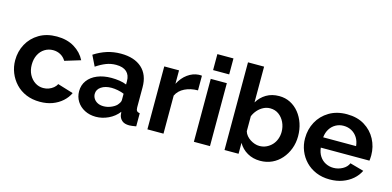

<svg xmlns="http://www.w3.org/2000/svg" viewBox="-69 -1132 3151 1544"><g transform="rotate(15 1506.5 -360.0)"><path d="M305 10Q241 10 190 -11.5Q139 -33 103 -71.5Q67 -110 47.5 -159Q28 -208 28 -262Q28 -336 61.5 -397.5Q95 -459 157 -496Q219 -533 304 -533Q389 -533 450 -496Q511 -459 541 -399L410 -359Q393 -388 365 -403.5Q337 -419 303 -419Q265 -419 233.5 -399.5Q202 -380 184 -344.5Q166 -309 166 -262Q166 -216 184.5 -180.5Q203 -145 234 -124.5Q265 -104 303 -104Q327 -104 348.5 -112Q370 -120 387 -134Q404 -148 412 -166L543 -126Q525 -87 490.5 -56Q456 -25 409.5 -7.5Q363 10 305 10Z M589 -155Q589 -206 617.5 -244.5Q646 -283 697 -304Q748 -325 814 -325Q847 -325 881 -320Q915 -315 940 -304V-332Q940 -382 910.5 -409Q881 -436 823 -436Q780 -436 741 -421Q702 -406 659 -377L616 -465Q668 -499 722.5 -516Q777 -533 837 -533Q949 -533 1011.5 -477Q1074 -421 1074 -317V-150Q1074 -129 1081.5 -120Q1089 -111 1106 -109V0Q1088 3 1073.5 5Q1059 7 1049 7Q1009 7 988.5 -11Q968 -29 963 -55L960 -82Q926 -38 875 -14Q824 10 771 10Q719 10 677.5 -11.5Q636 -33 612.5 -70.5Q589 -108 589 -155ZM915 -128Q926 -140 933 -152Q940 -164 940 -174V-227Q916 -237 888 -242.5Q860 -248 835 -248Q783 -248 749.5 -225.5Q716 -203 716 -166Q716 -146 727 -128Q738 -110 759 -99Q780 -88 809 -88Q839 -88 868 -99.5Q897 -111 915 -128Z M1511 -408Q1450 -408 1402 -384.5Q1354 -361 1333 -317V0H1199V-524H1322V-412Q1350 -466 1393 -497Q1436 -528 1484 -531Q1495 -531 1501 -531Q1507 -531 1511 -530Z M1586 0V-524H1720V0ZM1586 -597V-730H1720V-597Z M2139 10Q2079 10 2032 -17Q1985 -44 1958 -91V0H1841V-730H1975V-432Q2003 -479 2048.5 -506Q2094 -533 2155 -533Q2206 -533 2248 -511.5Q2290 -490 2320.5 -452Q2351 -414 2367.5 -365Q2384 -316 2384 -260Q2384 -204 2365.5 -155Q2347 -106 2314 -68.5Q2281 -31 2236.5 -10.5Q2192 10 2139 10ZM2102 -104Q2134 -104 2160.5 -116.5Q2187 -129 2206.5 -150Q2226 -171 2236.5 -199.5Q2247 -228 2247 -259Q2247 -302 2229.5 -338.5Q2212 -375 2181.5 -397Q2151 -419 2110 -419Q2081 -419 2054.5 -405.5Q2028 -392 2007.5 -369Q1987 -346 1975 -317V-192Q1981 -172 1994.5 -156Q2008 -140 2026 -128.5Q2044 -117 2063.5 -110.5Q2083 -104 2102 -104Z M2718 10Q2655 10 2604 -11.5Q2553 -33 2517 -70.5Q2481 -108 2461.5 -156.5Q2442 -205 2442 -259Q2442 -334 2475.5 -396Q2509 -458 2571.5 -495.5Q2634 -533 2719 -533Q2805 -533 2866 -495.5Q2927 -458 2959.5 -396.5Q2992 -335 2992 -264Q2992 -252 2991 -239.5Q2990 -227 2989 -219H2584Q2588 -179 2607.5 -149Q2627 -119 2657.5 -103.5Q2688 -88 2723 -88Q2763 -88 2798.5 -107.5Q2834 -127 2847 -159L2962 -127Q2943 -87 2907.5 -56Q2872 -25 2824 -7.5Q2776 10 2718 10ZM2581 -304H2855Q2851 -344 2832.5 -373.5Q2814 -403 2784 -419.5Q2754 -436 2717 -436Q2681 -436 2651.5 -419.5Q2622 -403 2603.5 -373.5Q2585 -344 2581 -304Z"/></g></svg>

Font: Raleway Thin
Style: Bold
Weight: 700
Version: Version 4.026